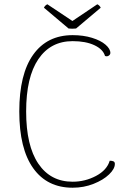

<svg xmlns="http://www.w3.org/2000/svg" viewBox="-20 -864 616 896"><path d="M70 -344Q70 -518 135 -609Q200 -700 319 -700Q369 -700 409.5 -687.5Q450 -675 472.5 -655.5Q495 -636 495 -617Q495 -609 487 -604Q479 -599 470 -603Q461 -634 420.5 -653Q380 -672 319 -672Q216 -672 159 -588Q102 -504 102 -344Q102 -184 159 -100Q216 -16 319 -16Q377 -16 428 -43Q479 -70 492 -114Q503 -114 509.5 -111Q516 -108 516 -99Q516 -76 489 -50Q462 -24 416.5 -6Q371 12 319 12Q200 12 135 -79Q70 -170 70 -344ZM317 -730Q306 -730 300 -731L185 -828Q190 -839 201 -844L318 -766L434 -844Q445 -839 450 -828L335 -731Q329 -730 317 -730Z"/></svg>

Font: Arima Madurai Thin
Style: Regular
Weight: 250
Designer: Joana Correia and Natanael Gama
Foundry: NDISCOVER
Version: Version 1.019; ttfautohint (v1.5) -l 7 -r 28 -G 50 -x 13 -D 